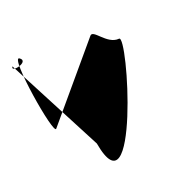

<svg xmlns="http://www.w3.org/2000/svg" viewBox="-130 -688 518 549"><g transform="rotate(-30 129.5 -414.0)"><path d="M76.4 -287.2C76.4 -46 312.5 -515 281.1 -515C242.8 -518 229.5 -578.4 213.6 -562.5C213.2 -562.3 -2.9 -382 -2.9 -382C-18.6 -366.3 -15.5 -630.7 6.7 -608.5C28.9 -586.4 -38.2 -583 -22.3 -598.9Z"/></g></svg>

Font: AnarchicType
Style: Regular
Weight: 400
Version: Version Who Cares?